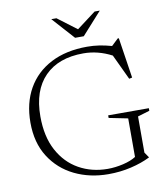

<svg xmlns="http://www.w3.org/2000/svg" viewBox="-93 -936 899 1025"><g transform="rotate(-10 356.5 -424.0)"><path d="M620.5 -70 640 -41.5V-40.5Q594 -17.5 535.5 -3.8Q477 10 412.5 10Q311.5 10 229 -30.2Q146.5 -70.5 97.8 -147.2Q49 -224 49 -333Q49 -438.5 93.2 -516.5Q137.5 -594.5 220 -637.2Q302.5 -680 417 -680Q451 -680 482.5 -675.2Q514 -670.5 549.5 -660.5L586 -695H592L625.5 -476L609 -472.5L544.5 -609.5Q470 -648.5 391 -648.5Q256 -648.5 181.5 -572.8Q107 -497 107 -356.5Q107 -247 147.5 -171.8Q188 -96.5 257.5 -57.5Q327 -18.5 413.5 -18.5Q454 -18.5 497 -28.5Q540 -38.5 567 -56V-265L464.5 -285.5V-299.5H685V-285.5L620.5 -266ZM517.5 -858 409.5 -738H362.5L254.5 -858H282.5L386 -780L489.5 -858Z"/></g></svg>

Font: Newsreader Text Light
Style: Regular
Weight: 300
Designer: Hugues Gentile
Foundry: Production Type
Version: Version 1.002